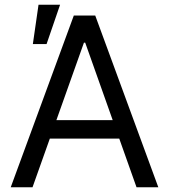

<svg xmlns="http://www.w3.org/2000/svg" viewBox="-20 -793 716 813"><path d="M117.7 0H25.4L292.5 -727.1H383.3L650.4 0H558.1L340.8 -612.3H335.4ZM151.9 -284.2H523.9V-206.1H151.9ZM119.1 -606.4 143.1 -772.9H234.4L177.2 -606.4Z"/></svg>

Font: Sahel VF Regular
Style: Regular
Weight: 400
Foundry: Saber Rastikerdar (saber.rastikerdar@gmail.com)
Version: Version 3.4.0